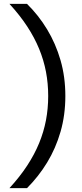

<svg xmlns="http://www.w3.org/2000/svg" viewBox="-20 -831 425 996"><path d="M29 145Q83 86 121 28Q159 -30 183 -88.5Q207 -147 218.5 -207.5Q230 -268 230 -333Q230 -398 218.5 -458.5Q207 -519 183 -577.5Q159 -636 121 -694Q83 -752 29 -811H120Q180 -752 224.5 -678.5Q269 -605 294 -518.5Q319 -432 319 -333Q319 -234 294 -147.5Q269 -61 224.5 12Q180 85 120 145Z"/></svg>

Font: Host Grotesk Light
Style: Regular
Weight: 400
Version: Version 1.003